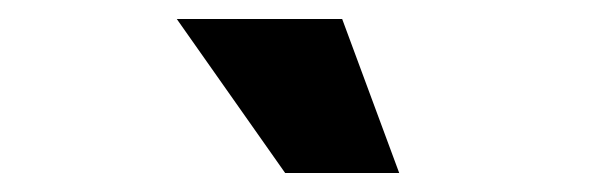

<svg xmlns="http://www.w3.org/2000/svg" viewBox="-20 -716 640 202"><path d="M400 -534 340 -696H166L280 -534Z"/></svg>

Font: Gantari Black
Style: Regular
Weight: 900
Designer: Anugrah Pasau
Foundry: Lafontype
Version: Version 1.000